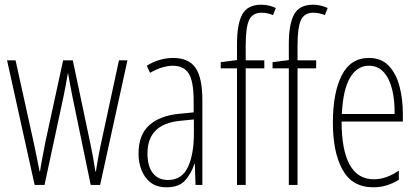

<svg xmlns="http://www.w3.org/2000/svg" viewBox="-20 -785 1775 815"><path d="M287 -377Q282 -402 277.5 -426.5Q273 -451 269 -474H268Q264 -451 259.5 -426Q255 -401 250 -377L169 0H127L10 -529H46L123 -180Q130 -148 136 -118Q142 -88 148 -58H150Q153 -80 160 -116Q167 -152 173 -184L248 -529H289L363 -178Q375 -123 385 -57H387Q391 -83 394 -99.5Q397 -116 399.5 -130Q402 -144 406 -163L485 -529H521L405 0H365Z M715 -539Q781 -539 810 -497Q839 -455 839 -359V0H810L807 -89H805Q793 -51 767 -20.5Q741 10 687 10Q645 10 619 -10.5Q593 -31 580.5 -63.5Q568 -96 568 -133Q568 -212 613 -253Q658 -294 741 -302L802 -308V-356Q802 -440 781 -473Q760 -506 713 -506Q694 -506 669.5 -499Q645 -492 617 -476L603 -506Q657 -539 715 -539ZM743 -272Q606 -258 606 -134Q606 -79 629 -50Q652 -21 693 -21Q752 -21 777.5 -75.5Q803 -130 803 -218V-278Z M1102 -495H1023V0H986V-495H917V-521L986 -530V-598Q986 -683 1008.5 -724Q1031 -765 1089 -765Q1107 -765 1122.5 -761Q1138 -757 1151 -751L1139 -721Q1127 -726 1114.5 -728.5Q1102 -731 1090 -731Q1052 -731 1037.5 -700Q1023 -669 1023 -593V-529H1102Z M1322 -495H1243V0H1206V-495H1137V-521L1206 -530V-598Q1206 -683 1228.5 -724Q1251 -765 1309 -765Q1327 -765 1342.5 -761Q1358 -757 1371 -751L1359 -721Q1347 -726 1334.5 -728.5Q1322 -731 1310 -731Q1272 -731 1257.5 -700Q1243 -669 1243 -593V-529H1322Z M1546 -539Q1599 -539 1630.5 -505.5Q1662 -472 1676 -418Q1690 -364 1690 -303V-269H1430Q1430 -149 1464 -86.5Q1498 -24 1567 -24Q1620 -24 1673 -61V-22Q1651 -8 1623.5 1Q1596 10 1565 10Q1475 10 1434 -64.5Q1393 -139 1393 -264Q1393 -391 1430.5 -465Q1468 -539 1546 -539ZM1546 -506Q1496 -506 1466 -455.5Q1436 -405 1431 -301H1655Q1656 -357 1645 -403.5Q1634 -450 1609.5 -478Q1585 -506 1546 -506Z"/></svg>

Font: Noto Sans Gujarati UI ExtraCondensed ExtraLight
Style: Regular
Weight: 200
Width: 2
Designer: Jelle Bosma - Monotype Design Team, Universal Thirst
Foundry: Monotype Imaging Inc.
Version: Version 2.106; ttfautohint (v1.8.4.7-5d5b)